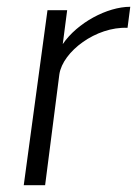

<svg xmlns="http://www.w3.org/2000/svg" viewBox="-20 -546 406 566"><path d="M50 0H113L155 -327C165 -394 263 -468 356 -464L364 -526C296 -526 208 -479 165 -416L178 -516H120Z"/></svg>

Font: United Sans ExtraLight
Style: Italic
Weight: 200
Italic angle: -8°
Designer: Pablo Impallari, Rodrigo Fuenzalida (Modified by Dan O. Williams)
Version: Version 1.000;PS 001.000;hotconv 1.0.88;makeotf.lib2.5.64775